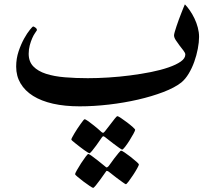

<svg xmlns="http://www.w3.org/2000/svg" viewBox="-20 -473 1010 899"><path d="M912.1 -300.3Q912.1 -275.4 906.2 -244.6Q900.4 -213.9 889.6 -183.8Q878.9 -153.8 863.5 -128.2Q848.1 -102.5 829.1 -86.9Q798.3 -62.5 744.6 -42Q690.9 -21.5 626.2 -6.6Q561.5 8.3 490.5 16.6Q419.4 24.9 353 24.9Q283.2 24.9 228.3 12.5Q173.3 0 135 -23.9Q96.7 -47.9 76.2 -82.5Q55.7 -117.2 55.7 -161.1Q55.7 -198.7 67.1 -232.7Q78.6 -266.6 93 -292.5Q107.4 -318.4 120.1 -333.7Q132.8 -349.1 134.8 -349.1Q138.2 -349.1 145.5 -344Q152.8 -338.9 152.8 -332.5V-332Q152.8 -331.5 152.3 -330.6Q150.4 -327.1 143.8 -317.9Q137.2 -308.6 130.9 -294.2Q124.5 -279.8 119.4 -261Q114.3 -242.2 114.3 -221.2Q114.3 -184.6 136 -162.1Q157.7 -139.6 195.6 -127.4Q233.4 -115.2 283.9 -111.1Q334.5 -106.9 391.1 -106.9Q436 -106.9 487.5 -110.1Q539.1 -113.3 589.8 -119.9Q640.6 -126.5 687 -135.7Q733.4 -145 769.3 -157.5Q805.2 -169.9 826.4 -184.8Q847.7 -199.7 847.7 -217.8Q847.7 -225.1 839.1 -236.1Q830.6 -247.1 821 -259.5Q811.5 -272 803.2 -284.7Q794.9 -297.4 794.9 -307.6Q794.9 -312 798.1 -323.5Q801.3 -335 806.4 -350.1Q811.5 -365.2 817.6 -382.1Q823.7 -398.9 829.6 -413.3Q835.4 -427.7 839.6 -438.5Q843.8 -449.2 845.7 -452.6Q857.4 -440.9 869.1 -423.8Q880.9 -406.7 890.6 -386.5Q900.4 -366.2 906.2 -344Q912.1 -321.8 912.1 -300.3ZM529.3 70.8Q533.2 70.8 546.6 79.8Q560.1 88.9 575 100.1Q589.8 111.3 601.3 121.6Q612.8 131.8 612.8 134.8Q612.8 138.7 604.7 153.6Q596.7 168.5 586.2 185.1Q575.7 201.7 565.7 214.6Q555.7 227.5 551.8 227.5Q549.8 227.5 536.9 218.5Q523.9 209.5 509.3 198.2Q492.7 185.5 471.2 168.5Q465.8 164.6 462.9 165Q461.4 165 457 170.4Q442.4 190.9 430.7 208Q420.4 222.2 411.1 233.4Q401.9 244.6 398.4 244.6Q397 244.6 390.4 240.5Q383.8 236.3 374 229.5Q364.3 222.7 354 214.6Q343.8 206.5 334.7 199.5Q325.7 192.4 319.8 187.3Q314 182.1 314 180.2Q314 177.7 318.1 169.9Q322.3 162.1 328.4 151.6Q334.5 141.1 342.3 129.4Q350.1 117.7 356.9 108.2Q363.8 98.6 368.9 92Q374 85.4 376 85.4Q380.4 85.4 393.6 94.7Q406.7 104 420.4 115.2Q436.5 127.9 455.1 145Q459.5 148.9 462.9 148.9Q465.3 148.9 471.2 142.1Q486.8 122.6 498.5 106.9Q508.8 93.3 517.8 82Q526.9 70.8 529.3 70.8ZM546.9 232.4Q550.8 232.4 564.2 241.5Q577.6 250.5 592.5 262.2Q607.4 273.9 618.9 284.2Q630.4 294.4 630.4 296.9Q630.4 300.8 622.1 315.7Q613.8 330.6 603 346.9Q592.3 363.3 582.3 376.5Q572.3 389.6 569.3 389.6Q567.4 389.6 554.4 380.4Q541.5 371.1 526.9 360.4Q510.3 347.7 488.8 330.6Q483.4 327.1 479.5 327.1Q478 327.1 477.3 328.9Q476.6 330.6 474.6 332.5Q460 353 448.2 369.6Q438 383.8 428.5 395.3Q418.9 406.7 416 406.7Q413.6 406.7 399.9 397.7Q386.2 388.7 371.1 377.2Q356 365.7 343.8 355.5Q331.5 345.2 331.5 342.8Q331.5 338.9 340.1 323.7Q348.6 308.6 359.6 291.5Q370.6 274.4 380.6 261.2Q390.6 248 392.6 248Q397 248 409.9 257.3Q422.9 266.6 437 277.8Q453.6 290.5 472.7 306.6Q477.1 311 479.5 311Q482.9 311 488.8 304.7Q503.4 284.7 515.1 268.6Q525.4 254.9 534.9 243.7Q544.4 232.4 546.9 232.4Z"/></svg>

Font: Accordance
Style: Bold
Weight: 700
Version: Version 1.2 (build January 31, 2020) Miklal Software Solutio